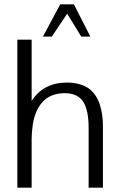

<svg xmlns="http://www.w3.org/2000/svg" viewBox="-20 -866 553 886"><path d="M175 -394Q141 -356 131 -289Q126 -254 126 -224V0H60V-683H126V-488V-400Q180 -485 289 -485Q348 -485 388 -459Q420 -436 437 -394Q450 -359 454 -313Q455 -300 455 -271V0H389V-275Q389 -358 363.5 -397Q338 -436 279 -436Q212 -436 175 -394ZM258 -846H321L397 -697H355L290 -803L219 -697H178Z"/></svg>

Font: Pavanam
Style: Regular
Weight: 400
Designer: Tharique Azeez
Foundry: Tharique Azeez
Version: Version 1.86; ttfautohint (v1.3) -l 8 -r 50 -G 200 -x 14 -D 